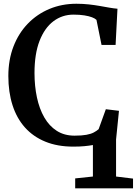

<svg xmlns="http://www.w3.org/2000/svg" viewBox="-20 -771 730 1024"><path d="M381 233.5V180.5L475.5 170.5V2.5Q456 6 430.8 8.5Q405.5 11 371 11Q286.5 11 221.8 -15.5Q157 -42 113 -91.2Q69 -140.5 46.8 -210Q24.5 -279.5 24.5 -365.5Q24.5 -452.5 52 -523.5Q79.5 -594.5 128.8 -645.2Q178 -696 244 -723.5Q310 -751 387.5 -751Q422.5 -751 453.8 -747.5Q485 -744 512.2 -739.2Q539.5 -734.5 563.2 -730.2Q587 -726 606.5 -724.5L596.5 -531.5H521.5L494.5 -665Q487 -672.5 470.8 -678.8Q454.5 -685 429.8 -689Q405 -693 372 -693Q312 -693 265 -657.8Q218 -622.5 191 -553.2Q164 -484 164 -381.5Q164 -312 177 -251.2Q190 -190.5 216.2 -144.8Q242.5 -99 282.8 -73.2Q323 -47.5 377.5 -47.5Q416 -47.5 440.5 -52Q465 -56.5 480 -64.5Q495 -72.5 506 -82L544.5 -188.5L614.5 -180L599 -27V170.5L689.5 181.5V233.5Z"/></svg>

Font: Merriweather 20pt SemiBold
Style: Regular
Weight: 600
Version: Version 2.100